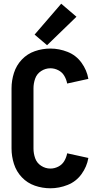

<svg xmlns="http://www.w3.org/2000/svg" viewBox="-20 -1004 540 1032"><path d="M233 -761 166 -818 309 -984 391 -914ZM251 8Q208 8 167.5 -6Q127 -20 97.5 -51Q68 -82 55 -123Q42 -164 42 -206V-529Q42 -571 55 -612Q68 -653 97.5 -684Q127 -715 167.5 -729Q208 -743 251 -743Q298 -743 343.5 -725Q389 -707 418 -667Q447 -627 455 -580L341 -555Q337 -577 325.5 -596.5Q314 -616 293.5 -626.5Q273 -637 251 -637Q224 -637 201 -622Q178 -607 169 -581.5Q160 -556 160 -529V-206Q160 -179 169 -153.5Q178 -128 201 -113Q224 -98 251 -98Q273 -98 293.5 -108.5Q314 -119 325.5 -138.5Q337 -158 341 -180L455 -155Q447 -108 418 -68Q389 -28 343.5 -10Q298 8 251 8Z"/></svg>

Font: Iosevka SS01
Style: Bold
Weight: 700
Monospace: yes
Designer: Belleve Invis
Foundry: Belleve Invis
Version: 2.3.3; ttfautohint (v1.8.3)